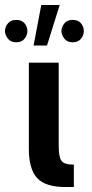

<svg xmlns="http://www.w3.org/2000/svg" viewBox="-50 -752 370 772"><path d="M247 0H213Q132 0 99 -36.5Q66 -73 66 -153V-500H186V-167Q186 -120 197.5 -105Q209 -90 247 -90ZM15 -582Q-7 -582 -18.5 -597Q-30 -612 -30 -627Q-30 -643 -18.5 -657.5Q-7 -672 15 -672Q37 -672 48.5 -658.5Q60 -645 60 -627Q60 -610 48.5 -596Q37 -582 15 -582ZM116 -732H190L139 -569H85ZM242 -582Q220 -582 208.5 -597Q197 -612 197 -627Q197 -643 208.5 -657.5Q220 -672 242 -672Q264 -672 275.5 -658.5Q287 -645 287 -627Q287 -610 275.5 -596Q264 -582 242 -582Z"/></svg>

Font: Moderustic Med
Style: Regular
Weight: 500
Designer: Tural Alisoy
Foundry: TAFT Foundry
Version: Version 2.110